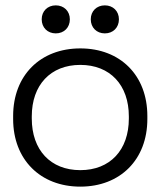

<svg xmlns="http://www.w3.org/2000/svg" viewBox="-20 -682 599 716"><path d="M279.5 14C428.5 14 529.5 -87 529.5 -238V-249.5C529.5 -401 428.5 -501.5 279.5 -501.5C130.5 -501.5 29 -401 29 -249.5V-238C29 -87 130.5 14 279.5 14ZM279.5 -47.5C168.5 -47.5 98.5 -122.5 98.5 -240V-248C98.5 -365 168.5 -440 279.5 -440C390.5 -440 460.5 -365 460.5 -248V-240C460.5 -122.5 390.5 -47.5 279.5 -47.5ZM188 -557.5C218.5 -557.5 240.5 -579 240.5 -610C240.5 -640.5 218.5 -662 188 -662C157.5 -662 135.5 -640.5 135.5 -610C135.5 -579 157.5 -557.5 188 -557.5ZM371 -557.5C401.5 -557.5 423.5 -579 423.5 -610C423.5 -640.5 401.5 -662 371 -662C340.5 -662 318.5 -640.5 318.5 -610C318.5 -579 340.5 -557.5 371 -557.5Z"/></svg>

Font: MCL Standard Light
Style: Regular
Weight: 300
Designer: Květoslav Bartoš
Foundry: Florian Karsten
Version: Version 1.001;Glyphs 3.2.3 (3260)